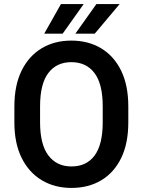

<svg xmlns="http://www.w3.org/2000/svg" viewBox="-20 -922 709 952"><path d="M282.2 -901.9H395L290.5 -754.9H199.2ZM458 -901.9H573.2L449.7 -754.9H353.5ZM616.2 -315.4Q616.2 -211.4 581.1 -138.9Q545.9 -66.4 482.4 -28.3Q418.9 9.8 334.5 9.8Q251 9.8 187.3 -28.3Q123.5 -66.4 87.4 -138.9Q51.3 -211.4 51.3 -315.4V-394Q51.3 -498.5 86.9 -571.3Q122.6 -644 186.3 -682.4Q250 -720.7 333.5 -720.7Q418 -720.7 481.7 -682.4Q545.4 -644 580.8 -571.3Q616.2 -498.5 616.2 -394ZM489.3 -395Q489.3 -505.9 448.5 -559.8Q407.7 -613.8 333.5 -613.8Q260.3 -613.8 219.5 -559.8Q178.7 -505.9 178.7 -395V-315.4Q178.7 -205.6 220 -151.1Q261.2 -96.7 334.5 -96.7Q409.2 -96.7 449.2 -151.1Q489.3 -205.6 489.3 -315.4Z"/></svg>

Font: Robert Sans
Style: Bold
Weight: 700
Designer: Christian Robertson (extended by Adam Twardoch)
Foundry: Google
Version: Version 12.135;April 2, 2019;FontCreator 11.5.0.2425 64-bit;